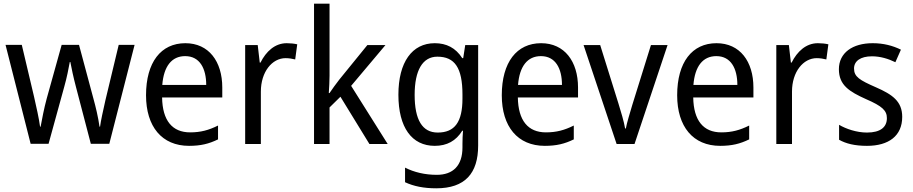

<svg xmlns="http://www.w3.org/2000/svg" viewBox="-20 -780 4948 1040"><path d="M391 -311 472 -1H572L709 -537H623L551 -237C538 -180 526 -125 522 -94H519C512 -145 498 -203 486 -246L408 -537H314L233 -246C219 -195 207 -132 200 -94H197C191 -139 177 -201 164 -258L98 -537H10L146 -1H243L328 -310C342 -359 352 -411 358 -444H361C367 -412 378 -360 391 -311Z M984 -546C852 -546 771 -443 771 -264C771 -94 857 10 1004 10C1067 10 1112 -1 1161 -25V-100C1111 -75 1067 -63 1010 -63C913 -63 860 -127 858 -252H1184V-306C1184 -447 1111 -546 984 -546ZM983 -476C1062 -476 1097 -409 1097 -320H859C867 -421 910 -476 983 -476Z M1533 -546C1469 -546 1421 -501 1391 -441H1387L1376 -536H1308V0H1393V-284C1393 -391 1454 -465 1527 -465C1544 -465 1564 -462 1579 -458L1590 -540C1573 -544 1552 -546 1533 -546Z M1765 -370V-760H1681V0H1765V-198L1824 -256L1981 0H2080L1882 -315L2068 -536H1970L1818 -349C1802 -329 1777 -294 1765 -276H1761C1763 -305 1765 -343 1765 -370Z M2335 -546C2212 -546 2138 -443 2138 -267C2138 -89 2211 10 2335 10C2401 10 2450 -17 2484 -72H2488C2486 -53 2485 -18 2485 0V19C2485 117 2434 167 2346 167C2282 167 2223 153 2174 128V207C2221 229 2276 240 2343 240C2499 240 2570 159 2570 8V-536H2500L2489 -465H2484C2448 -521 2398 -546 2335 -546ZM2349 -473C2443 -473 2485 -413 2485 -268V-246C2485 -119 2443 -62 2351 -62C2268 -62 2226 -130 2226 -266C2226 -399 2269 -473 2349 -473Z M2911 -546C2779 -546 2698 -443 2698 -264C2698 -94 2784 10 2931 10C2994 10 3039 -1 3088 -25V-100C3038 -75 2994 -63 2937 -63C2840 -63 2787 -127 2785 -252H3111V-306C3111 -447 3038 -546 2911 -546ZM2910 -476C2989 -476 3024 -409 3024 -320H2786C2794 -421 2837 -476 2910 -476Z M3320 0H3417L3596 -536H3506L3405 -212C3392 -168 3375 -113 3370 -84H3366C3360 -121 3343 -177 3330 -219L3231 -536H3141Z M3861 -546C3729 -546 3648 -443 3648 -264C3648 -94 3734 10 3881 10C3944 10 3989 -1 4038 -25V-100C3988 -75 3944 -63 3887 -63C3790 -63 3737 -127 3735 -252H4061V-306C4061 -447 3988 -546 3861 -546ZM3860 -476C3939 -476 3974 -409 3974 -320H3736C3744 -421 3787 -476 3860 -476Z M4410 -546C4346 -546 4298 -501 4268 -441H4264L4253 -536H4185V0H4270V-284C4270 -391 4331 -465 4404 -465C4421 -465 4441 -462 4456 -458L4467 -540C4450 -544 4429 -546 4410 -546Z M4867 -147C4867 -231 4814 -268 4725 -307C4636 -346 4606 -364 4606 -409C4606 -449 4641 -475 4703 -475C4748 -475 4791 -462 4830 -443L4860 -511C4815 -533 4765 -546 4707 -546C4598 -546 4524 -494 4524 -405C4524 -319 4580 -284 4671 -243C4759 -205 4784 -181 4784 -140C4784 -92 4750 -62 4676 -62C4620 -62 4562 -82 4525 -104V-23C4562 -2 4610 10 4676 10C4794 10 4867 -44 4867 -147Z"/></svg>

Font: Noto Sans Arabic SemCond
Style: Regular
Weight: 400
Width: 4
Designer: Monotype Design Team, Nadine Chahine, Nizar Qandah and Khaled Hosny
Foundry: Monotype Imaging Inc.
Version: Version 2.012